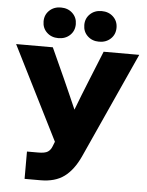

<svg xmlns="http://www.w3.org/2000/svg" viewBox="-62 -996 801 1046"><g transform="rotate(5 339.0 -473.5)"><path d="M112.3 0V-149.4H172.9Q210.9 -149.4 226.3 -159.7Q241.7 -169.9 249.5 -190.9L259.3 -215.8L2.4 -727.5H203.1L278.8 -561Q297.4 -520 314.9 -479.7Q332.5 -439.5 350.1 -399.4Q365.2 -439.5 381.1 -479.7Q397 -520 413.6 -561L481 -727.5H675.8L413.6 -149.4Q378.9 -73.7 329.1 -36.9Q279.3 0 199.2 0ZM451.2 -779.8Q413.1 -779.8 388.2 -803.5Q363.3 -827.1 363.3 -863.8Q363.3 -899.9 388.2 -923.6Q413.1 -947.3 451.2 -947.3Q489.7 -947.3 514.6 -923.6Q539.6 -899.9 539.6 -863.8Q539.6 -827.1 514.6 -803.5Q489.7 -779.8 451.2 -779.8ZM228.5 -779.8Q190.4 -779.8 165.5 -803.5Q140.6 -827.1 140.6 -863.8Q140.6 -899.9 165.5 -923.6Q190.4 -947.3 228.5 -947.3Q267.1 -947.3 292 -923.6Q316.9 -899.9 316.9 -863.8Q316.9 -827.1 292 -803.5Q267.1 -779.8 228.5 -779.8Z"/></g></svg>

Font: Inter Display ExtraBold
Style: Regular
Weight: 800
Designer: Rasmus Andersson
Foundry: rsms
Version: Version 4.000;git-a52131595